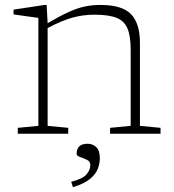

<svg xmlns="http://www.w3.org/2000/svg" viewBox="-20 -542 704 778"><path d="M426 -24 509.5 -32V-340Q509.5 -395 496.8 -426Q484 -457 452.2 -469.8Q420.5 -482.5 363 -482.5Q317.5 -482.5 274.5 -470.8Q231.5 -459 173 -428.5V-32L256.5 -24V0H52V-24L135.5 -32V-469.5L35 -483.5V-503L160.5 -522H169L173 -448Q221.5 -476.5 257 -492.8Q292.5 -509 322.8 -515.5Q353 -522 387 -522Q475 -522 511 -484.5Q547 -447 547 -368.5V-32L630.5 -24V0H426ZM268.5 194.5Q314.5 183 330.2 165Q346 147 346 126.5Q346 112 332.2 105.5Q318.5 99 304.5 94.2Q290.5 89.5 290.5 81.5Q290.5 40.5 335 40.5Q355.5 40.5 370 54Q384.5 67.5 384.5 99Q384.5 119 376.8 140.8Q369 162.5 345.8 182.2Q322.5 202 275.5 216.5Z"/></svg>

Font: Newsreader Caption ExtraLight
Style: Regular
Weight: 275
Designer: Hugues Gentile
Foundry: Production Type
Version: Version 1.001